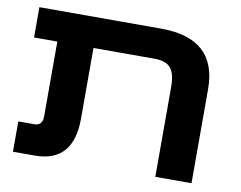

<svg xmlns="http://www.w3.org/2000/svg" viewBox="-69 -694 985 786"><g transform="rotate(10 423.5 -301.0)"><path d="M281.2 -181.6Q281.2 0 121.1 0Q90.8 0 30.3 0Q30.3 -31.2 30.3 -126Q46.9 -126 96.7 -126Q130.9 -126 130.9 -165Q130.9 -268.6 130.9 -475.6Q106.4 -475.6 34.2 -475.6Q34.2 -507.8 34.2 -601.6Q161.1 -601.6 541 -601.6Q772.5 -601.6 772.5 -390.6Q772.5 -260.7 772.5 0Q734.4 0 622.1 0Q622.1 -93.8 622.1 -374Q622.1 -429.7 601.6 -453.1Q582 -475.6 535.2 -475.6Q450.2 -475.6 281.2 -475.6Q281.2 -402.3 281.2 -181.6Z"/></g></svg>

Font: Noto Sans Hebrew DECATHLON 
Style: Bold
Weight: 400
Designer: Monotype Design Team
Version: Version 2.000;GOOG;noto-fonts:20170220:a8a215d2e889